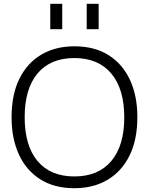

<svg xmlns="http://www.w3.org/2000/svg" viewBox="-20 -982 785 1012"><path d="M372 10Q266 10 192 -37Q118 -84 79.5 -168Q41 -252 41 -364Q41 -484 82.5 -567.5Q124 -651 198.5 -694.5Q273 -738 372 -738Q478 -738 552 -691.5Q626 -645 665 -561Q704 -477 704 -365Q704 -245 662.5 -161.5Q621 -78 546.5 -34Q472 10 372 10ZM372 -52Q498 -52 566.5 -133Q635 -214 635 -363Q635 -513 566.5 -594.5Q498 -676 372 -676Q246 -676 178 -595Q110 -514 110 -364Q110 -214 178 -133Q246 -52 372 -52ZM245 -828V-962H308V-828ZM437 -828V-962H500V-828Z"/></svg>

Font: BDO Grotesk Light
Style: Regular
Weight: 300
Designer: Deni Anggara
Foundry: Lokal Container
Version: Version 2.000